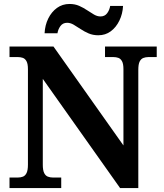

<svg xmlns="http://www.w3.org/2000/svg" viewBox="-20 -949 828 969"><path d="M28 0V-53H70Q84.3 -53 95.8 -57.5Q107.3 -62 114.2 -76Q121 -90 121 -118V-600Q121 -626.9 113.8 -639.9Q106.7 -652.9 95.2 -657Q83.7 -661 70 -661H28V-714H250L603 -215V-600Q603 -626.9 595.8 -639.9Q588.7 -652.9 577.2 -657Q565.7 -661 552 -661H510V-714H771V-661H729Q715.3 -661 703.5 -656.5Q691.7 -652 684.8 -638.4Q678 -624.9 678 -596V0H586L196 -551V-118Q196 -90 202.8 -76Q209.7 -62 221.5 -57.5Q233.3 -53 247 -53H289V0ZM476 -771Q449 -771 427 -780.5Q405 -790 386.5 -802.5Q368 -815 351.5 -824.5Q335 -834 319 -834Q297 -834 285 -817.5Q273 -801 270 -781H205Q207 -822 223.5 -855.5Q240 -889 267.5 -909Q295 -929 331 -929Q358 -929 379.5 -919.5Q401 -910 419.5 -897.5Q438 -885 454.5 -875.5Q471 -866 487 -866Q509 -866 521 -882.5Q533 -899 536 -919H601Q599 -879 582.5 -845Q566 -811 539 -791Q512 -771 476 -771Z"/></svg>

Font: Noto Serif Kannada
Style: Regular
Weight: 400
Designer: Universal Thirst, Indian Type Foundry and the Monotype Design Team
Foundry: Monotype Imaging Inc.
Version: Version 2.003